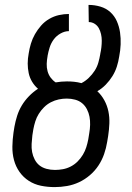

<svg xmlns="http://www.w3.org/2000/svg" viewBox="-20 -755 540 783"><path d="M203 8Q174 8 147 2.5Q120 -3 97.5 -17.5Q75 -32 59.5 -54Q44 -76 37 -102.5Q30 -129 30.5 -157.5Q31 -186 35 -214L39 -239Q43 -261 50 -283Q57 -305 69 -325Q81 -345 98 -362.5Q115 -380 135 -393Q121 -405 111 -421.5Q101 -438 97 -457Q93 -476 93 -496Q93 -516 97 -537Q100 -557 106 -577Q112 -597 122.5 -615.5Q133 -634 147.5 -650.5Q162 -667 181 -678Q200 -689 220.5 -693.5Q241 -698 261 -698V-628Q244 -628 227 -618.5Q210 -609 199 -594Q188 -579 182.5 -561.5Q177 -544 174 -527V-526Q171 -510 170.5 -494.5Q170 -479 174 -464.5Q178 -450 186.5 -438.5Q195 -427 207 -419Q218 -421 230 -422Q242 -423 253 -423Q268 -423 282.5 -421.5Q297 -420 312 -416Q328 -424 342 -437.5Q356 -451 366 -466.5Q376 -482 381 -499.5Q386 -517 389 -535V-536Q392 -549 393.5 -562.5Q395 -576 395 -589.5Q395 -603 392 -616Q389 -629 383 -640Q377 -651 366 -658Q355 -665 342 -665L341 -735Q366 -735 389.5 -728Q413 -721 430 -705.5Q447 -690 456.5 -668.5Q466 -647 469.5 -623Q473 -599 472 -574Q471 -549 466 -524Q463 -504 456.5 -483.5Q450 -463 438.5 -444.5Q427 -426 411.5 -410Q396 -394 377 -383Q394 -367 405.5 -346Q417 -325 422 -301Q427 -277 426 -251.5Q425 -226 421 -200L417 -176Q413 -151 404.5 -126.5Q396 -102 381.5 -80Q367 -58 346.5 -40.5Q326 -23 302.5 -12Q279 -1 253.5 3.5Q228 8 203 8ZM204 -62Q220 -62 236.5 -65Q253 -68 268.5 -76Q284 -84 296.5 -96.5Q309 -109 318 -124Q327 -139 332 -155Q337 -171 340 -187L344 -212Q347 -229 347.5 -246Q348 -263 345 -279Q342 -295 334.5 -309.5Q327 -324 315 -334Q303 -344 286.5 -348.5Q270 -353 252 -353Q236 -353 219.5 -349.5Q203 -346 187.5 -338Q172 -330 159.5 -317.5Q147 -305 138 -290.5Q129 -276 124 -260Q119 -244 116 -228L112 -203Q110 -186 109 -168.5Q108 -151 111 -135Q114 -119 121.5 -104.5Q129 -90 141 -80.5Q153 -71 169.5 -66.5Q186 -62 204 -62Z"/></svg>

Font: Iosevka Term Oblique
Style: Regular
Weight: 400
Italic angle: -9°
Monospace: yes
Designer: Belleve Invis
Foundry: Belleve Invis
Version: Version 31.4.0